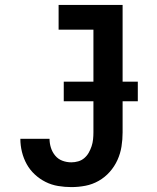

<svg xmlns="http://www.w3.org/2000/svg" viewBox="-20 -755 640 783"><path d="M271 8Q244 8 217 3.5Q190 -1 166 -13Q142 -25 122 -43.5Q102 -62 89 -85.5Q76 -109 69.5 -135.5Q63 -162 63 -189H182Q182 -171 187.5 -153Q193 -135 205 -120.5Q217 -106 234.5 -99.5Q252 -93 271 -93Q285 -93 299 -97Q313 -101 324 -110.5Q335 -120 342 -132.5Q349 -145 353.5 -158.5Q358 -172 359.5 -186.5Q361 -201 361 -215V-634H219V-735H480V-215Q480 -186 475.5 -157.5Q471 -129 459 -102.5Q447 -76 427.5 -54Q408 -32 382.5 -17.5Q357 -3 328.5 2.5Q300 8 271 8ZM240 -342V-422H542V-342Z"/></svg>

Font: Iosevka Etoile
Style: Bold
Weight: 700
Designer: Belleve Invis
Foundry: Belleve Invis
Version: Version 28.1.0; ttfautohint (v1.8.4)